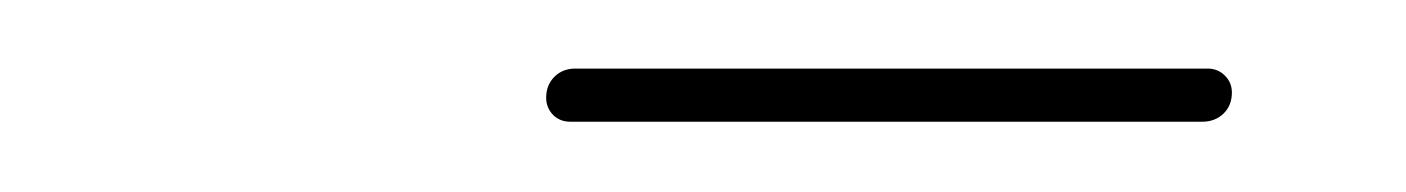

<svg xmlns="http://www.w3.org/2000/svg" viewBox="-20 -647 410 56"><path d="M139.3 -618.5Q139.3 -622.2 141.7 -624.6Q144.1 -627 147.8 -627H332.2Q335.2 -627 337.2 -625Q339.3 -623 339.3 -620Q339.3 -616.3 336.9 -613.9Q334.4 -611.5 330.7 -611.5H146.3Q143.3 -611.5 141.3 -613.5Q139.3 -615.6 139.3 -618.5Z"/></svg>

Font: 26F Galaxy Sans Hairline
Style: Italic
Weight: 50
Italic angle: -5°
Designer: C₂₉H₂₅N₃O₅
Version: Version 1.200